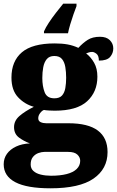

<svg xmlns="http://www.w3.org/2000/svg" viewBox="-34 -786 633 1039"><path d="M239 233Q112 233 49 200Q-14 167 -14 103Q-14 71 3.5 46.5Q21 22 53 7Q85 -8 128 -10Q97 -21 69.5 -41Q42 -61 42 -98Q42 -133 71.5 -158.5Q101 -184 149 -208Q99 -222 63.5 -260Q28 -298 28 -366Q28 -455 84.5 -503Q141 -551 262 -551Q302 -551 332 -545.5Q362 -540 390 -527Q415 -554 441 -570.5Q467 -587 507 -587Q542 -587 560.5 -568.5Q579 -550 579 -524Q579 -498 562 -478Q545 -458 501 -458Q501 -485 488 -495Q475 -505 465 -505Q454 -505 446 -502Q438 -499 432 -497Q458 -477 475.5 -446Q493 -415 493 -371Q493 -289 437.5 -238Q382 -187 262 -187Q252 -187 232 -188Q212 -189 204 -191Q194 -188 183.5 -174.5Q173 -161 173 -146Q173 -131 186 -125Q199 -119 216 -119H336Q443 -119 495.5 -79.5Q548 -40 548 37Q548 128 472 180.5Q396 233 239 233ZM242 165Q291 165 326.5 156Q362 147 381 128.5Q400 110 400 84Q400 65 384.5 50.5Q369 36 335 36H206Q192 36 174.5 42Q157 48 144.5 63Q132 78 132 104Q132 126 147 139.5Q162 153 187.5 159Q213 165 242 165ZM260 -254Q288 -254 301.5 -269Q315 -284 319.5 -309.5Q324 -335 324 -365Q324 -396 319.5 -423Q315 -450 301.5 -466.5Q288 -483 260 -483Q233 -483 219 -466Q205 -449 200 -422Q195 -395 195 -364Q195 -320 207.5 -287Q220 -254 260 -254ZM204 -616Q213 -637 230.5 -663.5Q248 -690 269 -717Q290 -744 308 -766H380V-753Q373 -735 363.5 -708Q354 -681 346 -654Q338 -627 334 -606H204Z"/></svg>

Font: Noto Serif Gujarati Black
Style: Regular
Weight: 900
Version: Version 2.102